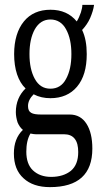

<svg xmlns="http://www.w3.org/2000/svg" viewBox="-20 -599 423 788"><path d="M335 -91C319 -116 296 -129 266 -129C266 -129 148 -129 148 -129C130 -129 116 -131 108 -136C99 -141 95 -150 95 -164C95 -181 103 -197 118 -212C139 -201 162 -196 187 -196C233 -196 270 -212 296 -243C323 -275 336 -319 336 -377C336 -416 330 -449 317 -476C331 -491 342 -507 350 -525C358 -544 364 -562 366 -579C366 -579 318 -579 318 -579C318 -571 316 -561 312 -548C307 -534 302 -522 295 -511C269 -543 233 -559 187 -559C141 -559 104 -543 78 -511C52 -479 38 -434 38 -377C38 -346 42 -318 50 -294C58 -270 70 -250 85 -236C59 -211 45 -178 45 -139C45 -124 48 -110 52 -97C57 -85 64 -74 74 -66C49 -42 37 -10 37 31C37 75 50 109 77 133C103 157 139 169 185 169C301 169 359 116 359 11C359 -32 351 -66 335 -91ZM123 -479C138 -505 159 -519 187 -519C215 -519 237 -505 251 -479C266 -452 273 -418 273 -377C273 -336 266 -302 251 -275C237 -248 215 -235 187 -235C159 -235 138 -248 123 -275C108 -302 101 -336 101 -377C101 -418 108 -452 123 -479ZM271 102C251 118 224 127 190 127C159 127 134 118 115 100C97 83 88 57 88 24C88 -6 93 -31 105 -51C114 -49 122 -48 127 -48C127 -48 243 -48 243 -48C262 -48 277 -42 287 -29C297 -16 301 2 301 25C301 60 291 85 271 102Z"/></svg>

Font: BUSH 25 TRIRONG
Style: Regular
Weight: 400
Designer: Katatrad Team
Foundry: CadsonDemak